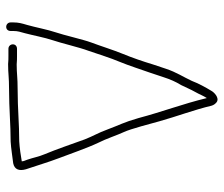

<svg xmlns="http://www.w3.org/2000/svg" viewBox="-70 -632 705 604"><g transform="rotate(90 282.0 -329.5)"><path d="M77 -11V-19C77 -34 80 -41 84 -56C90 -78 98 -120 106 -143C115 -169 129 -229 139 -255C149 -284 162 -326 174 -354C186 -383 198 -421 208 -449L222 -491C229 -513 237 -531 247 -547C254 -561 261 -578 269 -592C276 -604 281 -618 288 -628C307 -550 330 -492 351 -413C364 -367 373 -353 387 -315C398 -285 407 -272 418 -244C434 -200 448 -158 465 -117C472 -101 476 -80 482 -63C484 -57 487 -52 487 -46C471 -43 443 -39 424 -38C368 -38 322 -33 262 -33C221 -33 213 -30 182 -30C172 -31 163 -31 156 -31H133C125 -31 119 -26 119 -18C119 -10 125 -4 133 -4H156C163 -4 172 -4 181 -3C213 -3 220 -6 262 -6C321 -6 371 -11 425 -11C445 -12 475 -17 493 -19C513 -23 518 -38 512 -59C500 -94 490 -129 477 -163C462 -202 446 -250 428 -288C417 -309 404 -348 395 -367C385 -388 368 -454 361 -479C346 -533 325 -588 312 -643C310 -650 306 -655 301 -659C287 -669 269 -650 265 -642C254 -624 242 -602 234 -581C221 -553 207 -533 196 -500L182 -458C173 -428 161 -393 149 -364C137 -335 124 -293 113 -264C104 -240 90 -178 81 -152C73 -129 65 -87 58 -63C53 -46 50 -36 50 -19V-11C50 -3 56 3 64 3C72 3 77 -3 77 -11Z"/></g></svg>

Font: Electronic
Style: Lt
Weight: 300
Version: Version 1.011